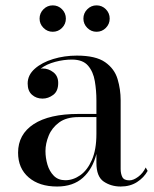

<svg xmlns="http://www.w3.org/2000/svg" viewBox="-20 -671 563 701"><path d="M284.5 -603Q284.5 -623 298.7 -637.2Q312.9 -651.4 332.5 -651.4Q352.5 -651.4 366.5 -637.2Q380.5 -623 380.5 -603Q380.5 -583.4 366.5 -569.2Q352.5 -555 332.5 -555Q312.9 -555 298.7 -569.2Q284.5 -583.4 284.5 -603ZM124.5 -603Q124.5 -623 138.7 -637.2Q152.9 -651.4 172.5 -651.4Q192.5 -651.4 206.5 -637.2Q220.5 -623 220.5 -603Q220.5 -583.4 206.5 -569.2Q192.5 -555 172.5 -555Q152.9 -555 138.7 -569.2Q124.5 -583.4 124.5 -603ZM266.5 -255H332V-304.5Q332 -340.5 326.2 -374.8Q320.5 -409 301.5 -431.2Q282.5 -453.5 242.5 -453.5Q212.5 -453.5 181.5 -445.2Q150.5 -437 128.5 -420.5Q132 -421 135.5 -421Q157 -421 174.8 -407.2Q192.5 -393.5 192.5 -368Q192.5 -338 174.2 -324.5Q156 -311 135.5 -311Q112.5 -311 96.8 -325Q81 -339 81 -366Q81 -397 107 -420Q133 -443 174 -455.5Q215 -468 260.5 -468Q329.5 -468 363.8 -444Q398 -420 409.2 -382.5Q420.5 -345 420.5 -304.5V-54Q420.5 -37 426.5 -24.8Q432.5 -12.5 452.5 -12.5Q467 -12.5 484.5 -25.5Q502 -38.5 512 -59.5L519 -47Q505.5 -22.5 480.2 -6.2Q455 10 420.5 10Q385.5 10 358.8 -8Q332 -26 332 -76.5V-109Q318.5 -54.5 282.8 -22.2Q247 10 188.5 10Q123.5 10 84.8 -23.2Q46 -56.5 46 -113.5Q46 -180.5 103 -217.8Q160 -255 266.5 -255ZM218.5 -13Q247 -13 273 -31.2Q299 -49.5 315.5 -87Q332 -124.5 332 -182V-243.5H266.5Q222.5 -243.5 196 -224Q169.5 -204.5 157.8 -175.8Q146 -147 146 -119.5Q146 -94.5 153.2 -70Q160.5 -45.5 176.5 -29.2Q192.5 -13 218.5 -13Z"/></svg>

Font: Bodoni* 16
Style: Regular
Weight: 400
Version: Version 2.2